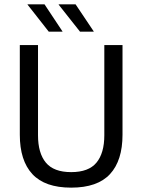

<svg xmlns="http://www.w3.org/2000/svg" viewBox="-20 -845 650 877"><path d="M305.1 12.1Q185.1 12.1 127.8 -49.8Q70.5 -111.7 70.5 -229.7V-639H153.6V-227.3Q153.6 -145.5 189.5 -102.2Q225.4 -58.8 305.1 -58.8Q384.9 -58.8 420.7 -102.2Q456.5 -145.5 456.5 -227.3V-639H539.6V-229.7Q539.6 -111.7 482.5 -49.8Q425.3 12.1 305.1 12.1ZM183.4 -825.1 265.3 -701.7V-700.4H202.7L105.8 -823.9V-825.1ZM325.3 -825.1 408 -701.7V-700.4H345.4L248.1 -823.5V-825.1Z"/></svg>

Font: Anek Latin Medium
Style: Regular
Weight: 500
Designer: Yesha Goshar
Foundry: Ek Type
Version: Version 1.003